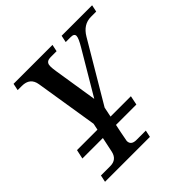

<svg xmlns="http://www.w3.org/2000/svg" viewBox="-185 -643 1022 1022"><g transform="rotate(-45 326.5 -131.5)"><path d="M446.3 51.8H40L51.3 0H457ZM375.5 224.6H37.6L45.9 185.5H116.2Q165.5 185.5 176.3 136.7L212.9 -36.6L156.2 -391.1Q147 -449.2 85.4 -449.2H53.7L62 -488.3H355L346.7 -449.2H301.8Q272 -449.2 267.1 -426.8Q266.1 -421.4 266.1 -414.1Q266.1 -399.4 270 -375.5L309.1 -127.9L453.1 -371.1Q479.5 -415.5 479.5 -431.6Q479.5 -449.2 453.6 -449.2H415.5L423.8 -488.3H653.3L645 -449.2H605.5Q547.9 -449.2 513.7 -391.1L315.4 -56.2Q272.9 146 272.9 152.8Q272.9 185.5 313.5 185.5H383.8Z"/></g></svg>

Font: Munson
Style: Italic
Weight: 400
Italic angle: -12°
Designer: Paul James MIller
Foundry: High-Logic / Made with FontCreator
Version: Version 2.10;May 5, 2019;FontCreator 11.5.0.2430 64-bit